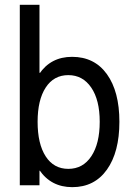

<svg xmlns="http://www.w3.org/2000/svg" viewBox="-20 -772 559 800"><path d="M62.5 0V-752H144.5V-468.8H152.3L134.8 -393.6V-120.1L157.2 -60.5H144.5V0ZM281.2 7.8Q191.9 7.8 143.3 -64.7Q94.7 -137.2 94.7 -264.6Q94.7 -390.6 142.8 -462.9Q190.9 -535.2 280.3 -535.2Q373.5 -535.2 425.5 -462.9Q477.5 -390.6 477.5 -264.6Q477.5 -138.2 425.5 -65.2Q373.5 7.8 281.2 7.8ZM264.6 -68.4Q325.7 -68.4 360.6 -121.1Q395.5 -173.8 395.5 -264.6Q395.5 -355.5 360.1 -407.2Q324.7 -459 264.6 -459Q204.1 -459 170.4 -407.2Q136.7 -355.5 136.7 -264.6Q136.7 -172.4 170.4 -120.4Q204.1 -68.4 264.6 -68.4Z"/></svg>

Font: Reddit Sans Condensed
Style: Regular
Weight: 400
Designer: Stephen Hutchings
Foundry: Reddit
Version: Version 1.014